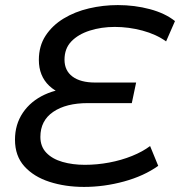

<svg xmlns="http://www.w3.org/2000/svg" viewBox="-20 -727 709 756"><path d="M311 9Q237 9 175 -11Q113 -31 76 -72Q39 -113 39 -177Q39 -237 70 -283Q101 -329 156 -354.5Q211 -380 281 -380V-350Q215 -350 174 -389Q133 -428 133 -491Q133 -546 159.5 -586.5Q186 -627 230.5 -654Q275 -681 330.5 -694Q386 -707 444 -707Q510 -707 570 -691Q630 -675 669 -644L634 -564Q595 -592 541 -606.5Q487 -621 432 -621Q379 -621 333.5 -606.5Q288 -592 261 -564Q234 -536 234 -492Q234 -449 265.5 -425.5Q297 -402 355 -402H516L499 -321H326Q240 -321 189.5 -286.5Q139 -252 139 -188Q139 -150 162.5 -125.5Q186 -101 226 -89.5Q266 -78 314 -78Q362 -78 410 -87Q458 -96 500 -113Q542 -130 571 -152L603 -74Q547 -34 468.5 -12.5Q390 9 311 9Z"/></svg>

Font: Montserrat Thin Medium
Style: Italic
Weight: 500
Italic angle: -11.3°
Version: Version 9.000